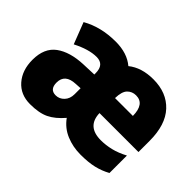

<svg xmlns="http://www.w3.org/2000/svg" viewBox="-109 -801 1049 1049"><g transform="rotate(45 415.5 -276.5)"><path d="M425 -517Q371 -563 282 -563Q168 -563 82 -514L130 -390Q208 -430 267 -430Q326 -430 326 -363V-353L245 -350Q145 -346 87.5 -304Q30 -262 30 -171Q30 -91 74 -40.5Q118 10 192 10Q261 10 303.5 -10.5Q346 -31 387 -79Q420 -33 471.5 -11.5Q523 10 582 10Q642 10 684.5 0Q727 -10 765 -31V-166Q722 -143 682.5 -133.5Q643 -124 605 -124Q498 -124 495 -224H796V-310Q796 -434 736 -498.5Q676 -563 573 -563Q482 -563 425 -517ZM635 -342H497Q498 -393 518 -413.5Q538 -434 568 -434Q634 -434 635 -342ZM326 -201Q326 -166 305.5 -144.5Q285 -123 257 -123Q211 -123 211 -176Q211 -242 291 -245L326 -247Z"/></g></svg>

Font: Noto Sans UI SemiCondensed Black
Style: Regular
Weight: 900
Width: 4
Designer: Monotype Design Team
Foundry: Monotype Imaging Inc.
Version: 1.001